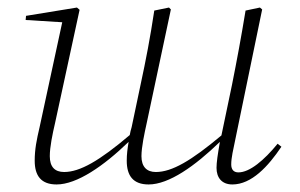

<svg xmlns="http://www.w3.org/2000/svg" viewBox="-20 -477 796 509"><path d="M596 12C647 12 691 -36 726 -88L716 -96C680 -52 642 -20 612 -20C600 -20 593 -27 593 -41C593 -59 598 -79 605 -113L675 -452L669 -457L631 -449C619 -376 608 -317 595 -252L567 -118C487 -51 436 -21 393 -21C369 -21 355 -35 355 -63C355 -87 363 -124 369 -151L433 -452L428 -457L389 -449C378 -376 367 -319 353 -254L329 -140C327 -133 325 -126 324 -119C244 -51 192 -21 150 -21C125 -21 112 -35 112 -63C112 -87 119 -121 126 -151L191 -451L184 -457L49 -435L48 -424L145 -418L85 -140C77 -106 72 -81 72 -51C72 -11 89 12 130 12C184 12 255 -37 321 -101C318 -83 316 -68 316 -51C316 -11 333 12 374 12C428 12 497 -37 563 -101C557 -67 554 -46 554 -32C554 -6 568 12 596 12Z"/></svg>

Font: Source Serif 4 Display Light
Style: Italic
Weight: 300
Italic angle: -12°
Designer: Frank Grießhammer
Foundry: Adobe Systems Incorporated
Version: Version 4.004;hotconv 1.0.117;makeotfexe 2.5.65602